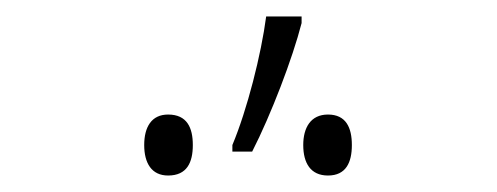

<svg xmlns="http://www.w3.org/2000/svg" viewBox="-20 -845 603 233"><path d="M262 -669V-661H286C309 -706 335 -774 346 -817V-825H303C297 -779 280 -712 262 -669ZM378 -632C400 -632 407 -648 407 -669C407 -690 400 -706 378 -706C357 -706 348 -690 348 -669C348 -647 357 -632 378 -632ZM184 -632C207 -632 214 -648 214 -669C214 -690 207 -706 184 -706C164 -706 155 -691 155 -669C155 -647 164 -632 184 -632Z"/></svg>

Font: Noto Sans Mono SemiCondensed ExtraLight
Style: Regular
Weight: 200
Width: 4
Designer: Monotype Design Team
Foundry: Monotype Imaging Inc.
Version: Version 2.014